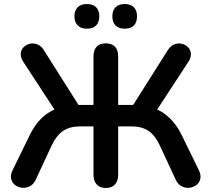

<svg xmlns="http://www.w3.org/2000/svg" viewBox="-20 -929 1054 957"><path d="M508 8Q478 8 462 -9.5Q446 -27 446 -58V-299H379Q328 -299 294.5 -276.5Q261 -254 237 -203L158 -33Q147 -10 128.5 -0.5Q110 9 90.5 7Q71 5 55.5 -6.5Q40 -18 35.5 -38Q31 -58 44 -83L126 -251Q158 -318 204 -354.5Q250 -391 314 -401L264 -364L96 -621Q82 -643 83.5 -662Q85 -681 98 -694Q111 -707 129 -711Q147 -715 166 -708Q185 -701 198 -680L382 -389L358 -406H446V-648Q446 -680 462 -696.5Q478 -713 508 -713Q537 -713 553 -696.5Q569 -680 569 -648V-406H658L633 -389L817 -680Q831 -701 849.5 -708Q868 -715 886 -711Q904 -707 917 -694Q930 -681 931.5 -662Q933 -643 919 -621L751 -364L701 -401Q744 -395 778 -376Q812 -357 839.5 -326Q867 -295 888 -251L970 -83Q983 -58 978.5 -38Q974 -18 958.5 -6.5Q943 5 923.5 7Q904 9 885.5 -0.5Q867 -10 856 -33L777 -203Q753 -255 719.5 -277Q686 -299 636 -299H569V-58Q569 -27 553 -9.5Q537 8 508 8ZM602 -786Q572 -786 556 -802Q540 -818 540 -848Q540 -877 556 -893Q572 -909 602 -909Q631 -909 647 -893Q663 -877 663 -848Q663 -818 647.5 -802Q632 -786 602 -786ZM413 -786Q384 -786 367.5 -802Q351 -818 351 -848Q351 -877 367.5 -893Q384 -909 413 -909Q443 -909 459 -893Q475 -877 475 -848Q475 -818 459 -802Q443 -786 413 -786Z"/></svg>

Font: Nunito
Style: Bold
Weight: 700
Designer: Vernon Adams
Foundry: Vernon Adams
Version: Version 3.602